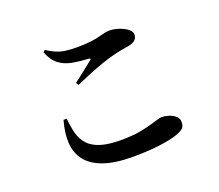

<svg xmlns="http://www.w3.org/2000/svg" viewBox="-122 -896 1245 1091"><g transform="rotate(-20 500.0 -351.0)"><path d="M509.4 20Q399.7 20 330.8 -4.7Q261.9 -29.5 228.2 -74Q194.4 -118.5 190.8 -179.2Q187.3 -239.8 208.2 -312.3L228 -312.5Q231.8 -260 243.4 -218.8Q255.1 -177.7 281.9 -149.6Q308.7 -121.5 355.9 -107Q403 -92.5 476.8 -92.5Q553.9 -92.5 606.5 -103.7Q659.1 -114.9 691.3 -125.7Q723.4 -136.5 737.2 -136.5Q755.9 -136.5 778.7 -129.5Q801.4 -122.5 818.1 -108.4Q834.8 -94.2 834.8 -72.6Q834.8 -48.8 823.5 -36.4Q812.2 -24.1 779.6 -12.3Q738.8 2.1 667.4 11.1Q595.9 20 509.4 20ZM346.7 -485.4Q376 -507 409.8 -534Q443.6 -561 465.6 -578.5Q477.9 -589.2 461.3 -590Q409.8 -592.4 364.9 -600.6Q320 -608.8 286.3 -634.1Q252.7 -659.4 232.8 -711.9L244.4 -722.2Q273.2 -703 298.4 -692.4Q323.6 -681.7 352.8 -677.7Q382 -673.7 422.5 -673.7Q471.8 -673.7 503.6 -677.6Q535.5 -681.6 556.7 -687.1Q577.8 -692.5 594 -696.5Q610.1 -700.4 628.2 -700.4Q646.1 -700.4 667.6 -695Q689.1 -689.6 708.5 -680.1Q727.9 -670.7 740.4 -657.7Q752.9 -644.8 752.9 -630.8Q752.9 -591.4 700.8 -581Q677.4 -577 649.8 -572.2Q622.1 -567.3 594.2 -559.1Q564.7 -551.5 525.9 -538.1Q487.1 -524.7 444.1 -507.3Q401.2 -489.8 356.3 -469.9Z"/></g></svg>

Font: Noto Serif KR ExtraLight
Style: Regular
Weight: 200
Designer: Ryoko NISHIZUKA 西塚涼子 (kana & ideographs); Frank Grießhammer (Latin, Greek & Cyrillic); Wenlong ZHANG 张文龙 (bopomofo); San
Foundry: Adobe
Version: Version 2.002-H1;hotconv 1.1.0;makeotfexe 2.6.0